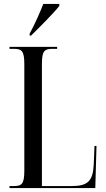

<svg xmlns="http://www.w3.org/2000/svg" viewBox="-20 -951 538 971"><path d="M130 -781V-771H137C181 -814 253 -886 280 -921V-931H199C181 -886 158 -832 130 -781ZM28 0H462L468 -213H458L454 -118C450 -37 425 -10 343 -10H192V-628C192 -694 205 -704 246 -704H269V-714H28V-704H49C90 -704 103 -694 103 -626V-88C103 -20 90 -10 49 -10H28Z"/></svg>

Font: Noto Serif Display ExtraCondensed
Style: Regular
Weight: 400
Width: 2
Designer: Monotype Design Team
Foundry: Monotype Imaging Inc.
Version: Version 2.009